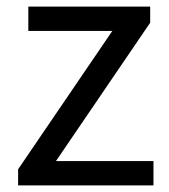

<svg xmlns="http://www.w3.org/2000/svg" viewBox="-20 -563 514 583"><path d="M35 -49 321 -469H66V-543H436V-494L150 -74H446V0H35Z"/></svg>

Font: Noto Sans SC
Style: Regular
Weight: 400
Designer: Ryoko NISHIZUKA ____ (kana & ideographs); Paul D. Hunt (Latin, Greek & Cyrillic); Wenlong ZHANG ___ (bopomofo); Sandoll 
Foundry: Adobe Systems Incorporated
Version: Version 1.004